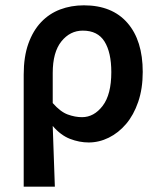

<svg xmlns="http://www.w3.org/2000/svg" viewBox="-20 -523 599 721"><path d="M69 178V-243Q69 -310 86.5 -359Q104 -408 134.5 -440Q165 -472 206 -487.5Q247 -503 295 -503Q401 -503 458.5 -437Q516 -371 516 -253Q516 -190 499 -140.5Q482 -91 453.5 -57.5Q425 -24 388.5 -6Q352 12 313 12Q278 12 243 -1.5Q208 -15 178 -50Q180 12 182 65Q184 118 186 178ZM288 -83Q333 -83 365.5 -125.5Q398 -168 398 -252Q398 -326 372.5 -367Q347 -408 291 -408Q243 -408 210.5 -367.5Q178 -327 178 -249V-136Q207 -103 234.5 -93Q262 -83 288 -83Z"/></svg>

Font: CV Source Sans Light
Style: Bold
Weight: 600
Designer: Paul D. Hunt
Foundry: Adobe Systems Incorporated
Version: Version 3.001